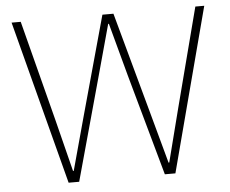

<svg xmlns="http://www.w3.org/2000/svg" viewBox="-50 -757 977 815"><g transform="rotate(-5 438.0 -349.0)"><path d="M255 0H210L28 -698H67L176 -275L233 -48H236L298 -275L415 -698H462L578 -275L640 -48H643L701 -275L811 -698H849L665 0H620L500 -431L439 -657H436L374 -431Z"/></g></svg>

Font: IBM Plex Sans ExtraLight
Style: Regular
Weight: 250
Designer: Mike Abbink, Paul van der Laan, Pieter van Rosmalen
Foundry: Bold Monday
Version: Version 3.201